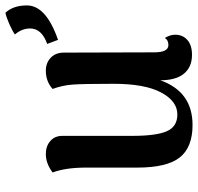

<svg xmlns="http://www.w3.org/2000/svg" viewBox="-31 -685 730 708"><g transform="rotate(-90 334.0 -331.0)"><path d="M641 -676Q668 -647 668 -597Q668 -526 541 -482L526 -522Q583 -542 583 -585Q583 -615 561 -641Q573 -650 599 -661.5Q625 -673 641 -676ZM522 -75Q540 -75 548 -88Q560 -69 560 -50Q560 -22 540.5 -5Q521 12 486 12Q441 12 416.5 -17.5Q392 -47 392 -105Q350 14 227 14Q145 14 107.5 -33Q70 -80 70 -190V-379Q70 -454 52 -502Q85 -527 120 -527Q149 -527 168 -510.5Q187 -494 187 -466V-208Q187 -120 204 -81Q221 -42 266 -42Q315 -42 347 -102Q379 -162 379 -277Q379 -392 376 -429.5Q373 -467 360 -502Q388 -527 427 -527Q456 -527 475 -509Q494 -491 494 -460L495 -127Q495 -75 522 -75Z"/></g></svg>

Font: Arima Koshi Semi Bold
Style: Regular
Weight: 600
Designer: Joana Correia and Natanael Gama
Foundry: NDISCOVER
Version: Version 1.019;PS 001.019;hotconv 1.0.88;makeotf.lib2.5.64775